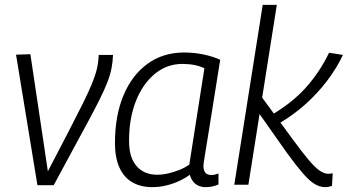

<svg xmlns="http://www.w3.org/2000/svg" viewBox="-20 -760 1431 790"><path d="M201 2H134L46 -535L105 -537L177 -55Q228 -153 263.5 -221.5Q299 -290 322 -336.5Q345 -383 358.5 -416Q372 -449 378.5 -476Q385 -503 386 -534H445Q444 -505 438.5 -477.5Q433 -450 421 -419.5Q409 -389 390 -351Q371 -313 344.5 -263.5Q318 -214 282.5 -149Q247 -84 201 2Z M826 10Q810 10 796.5 4Q783 -2 774 -14Q765 -26 761 -41Q741 -26 715.5 -14.5Q690 -3 662.5 3.5Q635 10 607 10Q558 10 523.5 -10.5Q489 -31 471 -71.5Q453 -112 453 -171Q453 -284 488 -367.5Q523 -451 587 -497.5Q651 -544 738 -544Q757 -544 777.5 -542Q798 -540 817 -536Q836 -532 853.5 -526.5Q871 -521 886 -514Q870 -414 858.5 -341.5Q847 -269 839 -219.5Q831 -170 826 -140Q821 -110 819 -95.5Q817 -81 817 -79Q817 -59 825 -49.5Q833 -40 849 -40Q857 -40 864 -41.5Q871 -43 879 -46V-1Q868 4 854.5 7Q841 10 826 10ZM759 -83 821 -479Q803 -488 780 -492.5Q757 -497 730 -497Q667 -497 617.5 -456.5Q568 -416 539.5 -345Q511 -274 511 -180Q511 -112 542 -76.5Q573 -41 627 -41Q649 -41 672.5 -46.5Q696 -52 718.5 -61Q741 -70 759 -83Z M944 0 1061 -740H1119L1002 0ZM1318 10Q1296 10 1274.5 -3Q1253 -16 1226.5 -46.5Q1200 -77 1162 -129L1035 -309L1051 -369L1182 -190Q1223 -134 1250 -102Q1277 -70 1296 -57.5Q1315 -45 1330 -45Q1335 -45 1339.5 -45.5Q1344 -46 1349 -47L1346 5Q1340 7 1332.5 8.5Q1325 10 1318 10ZM1128 -252 1094 -285Q1138 -311 1173.5 -339Q1209 -367 1237 -398Q1265 -429 1289 -464.5Q1313 -500 1334 -543L1391 -534Q1365 -479 1325.5 -427Q1286 -375 1236 -330.5Q1186 -286 1128 -252Z"/></svg>

Font: Georama ExtraCondensed Thin Light
Style: Italic
Weight: 300
Italic angle: -9°
Version: Version 1.001